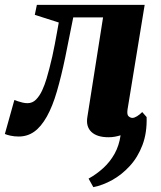

<svg xmlns="http://www.w3.org/2000/svg" viewBox="-55 -553 660 789"><path d="M328.5 216 309 181Q341.5 163 369.2 137.8Q397 112.5 415.8 79Q434.5 45.5 440.5 3Q429 6.5 416.8 8.8Q404.5 11 391 11Q343.5 11 320.5 -11Q297.5 -33 304 -72L368.5 -481.5H246Q229 -394 213 -317Q197 -240 179 -178Q161 -116 137.5 -74Q113.5 -31.5 85.5 -11.8Q57.5 8 22 8Q3.5 8 -12.2 4.5Q-28 1 -35 -2.5L4 -142Q9.5 -140 18.2 -137Q27 -134 37.5 -131.5Q48 -129 58 -129Q78.5 -129 93.2 -144Q108 -159 118.5 -182Q129 -205 136.2 -229.5Q143.5 -254 148 -272Q154.5 -296.5 160 -321.5Q165.5 -346.5 170.2 -371.2Q175 -396 179 -418.8Q183 -441.5 186.5 -460.5L88 -492L96.5 -533H539.5L469 -102.5Q466 -81 473.8 -74.8Q481.5 -68.5 489 -68.5Q497 -68.5 508 -75.2Q519 -82 529.5 -92.5L547.5 -72Q549.5 -7.5 530.5 42.8Q511.5 93 478.5 129Q445.5 165 406.2 186.8Q367 208.5 328.5 216Z"/></svg>

Font: Merriweather 72pt Black
Style: Italic
Weight: 900
Italic angle: -7.8°
Version: Version 2.101